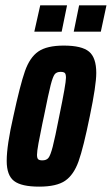

<svg xmlns="http://www.w3.org/2000/svg" viewBox="-20 -688 417 716"><path d="M5 -88Q5 -146 30 -255Q55 -371 73 -422.5Q91 -474 123 -496Q155 -518 218 -518Q285 -518 312 -495.5Q339 -473 339 -416Q339 -370 315 -255Q291 -137 273 -86.5Q255 -36 223 -14Q191 8 126 8Q60 8 32.5 -13Q5 -34 5 -88ZM201 -255Q226 -376 226 -398Q226 -412 221.5 -416Q217 -420 206 -420Q191 -420 184 -411Q177 -402 169 -371Q161 -340 144 -255L138 -227Q129 -184 123.5 -153.5Q118 -123 118 -111Q118 -98 122.5 -94Q127 -90 138 -90Q153 -90 160.5 -99Q168 -108 176.5 -140.5Q185 -173 201 -255ZM108 -570 130 -668H230L210 -570ZM255 -570 275 -668H377L356 -570Z"/></svg>

Font: Saira Ultra Condensed ExtraBold
Style: Italic
Weight: 800
Width: 1
Italic angle: -12°
Designer: Hector Gatti with collaboration of the Omnibus-Type team
Foundry: Omnibus-Type
Version: Version 1.001; ttfautohint (v1.8)